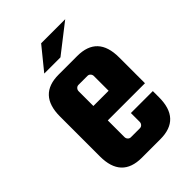

<svg xmlns="http://www.w3.org/2000/svg" viewBox="-197 -733 829 829"><g transform="rotate(-45 217.5 -318.5)"><path d="M282 -498Q406 -498 406 -366V-208H179V-106Q179 -98 184.5 -92Q190 -86 198 -86H253Q261 -86 266.5 -92Q272 -98 272 -106V-160H406V-122Q406 10 282 10H169Q45 10 45 -122V-366Q45 -498 169 -498ZM179 -296H272V-386Q272 -394 266.5 -400Q261 -406 253 -406H198Q190 -406 184.5 -400Q179 -394 179 -386ZM358 -647 227 -545H128L211 -647Z"/></g></svg>

Font: Squada One
Style: Regular
Weight: 400
Designer: Joe Prince
Foundry: Joe Prince
Version: Version 1.001